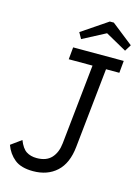

<svg xmlns="http://www.w3.org/2000/svg" viewBox="-128 -895 711 975"><g transform="rotate(15 228.0 -407.5)"><path d="M346 -825 459 -736 438 -702 327 -764 207 -701 189 -733 325 -825ZM179 -650H445L439 -586H369L325 -166Q316 -78 268 -34Q220 10 144 10Q81 10 47 -17.5Q13 -45 -3 -89L52 -129Q68 -88 90.5 -73.5Q113 -59 145 -59Q196 -59 222.5 -88Q249 -117 254 -166L298 -586H173Z"/></g></svg>

Font: Zilla Slab
Style: Italic
Weight: 400
Italic angle: -6°
Designer: Typotheque.com
Foundry: Typotheque type foundry
Version: Version 1.1; 2017; ttfautohint (v1.6)